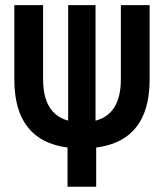

<svg xmlns="http://www.w3.org/2000/svg" viewBox="-20 -713 626 733"><path d="M293 -146.5Q34.7 -146.5 34.7 -410.2V-693.4H144.5V-410.2Q144.5 -246.1 293 -246.1Q441.4 -246.1 441.4 -410.2V-693.4H551.3V-410.2Q551.3 -146.5 293 -146.5ZM237.8 -199.7H347.2V0H237.8ZM344.7 -199.7H240.2V-693.4H344.7Z"/></svg>

Font: Cascadia Code Medium
Style: Regular
Weight: 500
Monospace: yes
Designer: Aaron Bell
Foundry: Saja Typeworks
Version: Version 2407.024